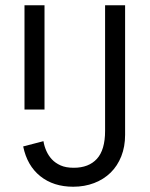

<svg xmlns="http://www.w3.org/2000/svg" viewBox="-20 -697 568 729"><path d="M455 -677V-185Q455 -140 440.5 -103.5Q426 -67 400 -41.5Q374 -16 337.5 -2Q301 12 258 12Q183 12 133 -28Q83 -68 68 -141L145 -161Q148 -142 156 -124Q164 -106 177 -92Q190 -78 210 -69Q230 -60 260 -60Q317 -60 348 -94Q379 -128 379 -200V-677ZM73 -677H149V-281H73Z"/></svg>

Font: PlemolJP
Style: Regular
Weight: 400
Monospace: yes
Version: v2.0.4; ttfautohint (v1.8.4.7-5d5b-dirty) -l 6 -r 45 -G 200 